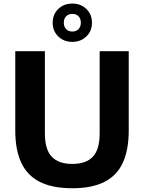

<svg xmlns="http://www.w3.org/2000/svg" viewBox="-20 -1020 788 1050"><path d="M375.5 9.5Q267.5 9.5 198.5 -25Q129.5 -59.5 96.5 -129.8Q63.5 -200 63.5 -306.5V-740H225.5V-290.5Q225.5 -202.5 263 -163Q300.5 -123.5 375.5 -123.5Q450.5 -123.5 487.8 -163Q525 -202.5 525 -290.5V-740H684V-306.5Q684 -200 651.5 -129.8Q619 -59.5 550.5 -25Q482 9.5 375.5 9.5ZM375.5 -791Q329 -791 298.5 -820.8Q268 -850.5 268 -895.5Q268 -941 298.5 -970.8Q329 -1000.5 375.5 -1000.5Q422 -1000.5 452.5 -970.8Q483 -941 483 -895.5Q483 -850.5 452.5 -820.8Q422 -791 375.5 -791ZM375.5 -847.5Q396.5 -847.5 409.2 -860.5Q422 -873.5 422 -896Q422 -918.5 409.2 -931.2Q396.5 -944 375.5 -944Q355 -944 342 -931.2Q329 -918.5 329 -896Q329 -873.5 342 -860.5Q355 -847.5 375.5 -847.5Z"/></svg>

Font: Encode Sans SC Condensed Thin
Style: Bold
Weight: 700
Version: Version 3.002